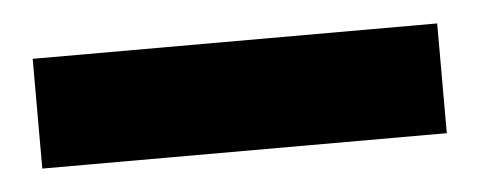

<svg xmlns="http://www.w3.org/2000/svg" viewBox="-25 -716 458 183"><g transform="rotate(-5 203.5 -624.5)"><path d="M10 -572V-677H397V-572Z"/></g></svg>

Font: DM Sans Black
Style: Regular
Weight: 900
Designer: Colophon Foundry, Jonny Pinhorn
Foundry: Colophon Foundry
Version: Version 4.004; ttfautohint (v1.8.4.7-5d5b)